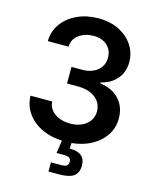

<svg xmlns="http://www.w3.org/2000/svg" viewBox="-135 -828 907 1123"><g transform="rotate(15 318.0 -266.5)"><path d="M317.9 9.8Q241.2 9.8 181.9 -16.4Q122.6 -42.5 88.4 -89.4Q54.2 -136.2 52.2 -197.3H183.6Q186.5 -152.3 224.6 -126Q262.7 -99.6 317.9 -99.6Q376.5 -99.6 414.1 -129.9Q451.7 -160.2 451.7 -208.5Q451.7 -258.3 412.8 -289.8Q374 -321.3 304.7 -321.3H240.2V-421.9H304.7Q361.3 -421.9 397 -451.2Q432.6 -480.5 432.6 -528.3Q432.6 -574.7 401.6 -602.8Q370.6 -630.9 319.3 -630.9Q269 -630.9 231.7 -604.5Q194.3 -578.1 192.9 -531.7H67.4Q68.4 -592.3 102.3 -638.7Q136.2 -685.1 193.1 -711.2Q250 -737.3 320.3 -737.3Q393.1 -737.3 446.8 -710Q500.5 -682.6 530 -637Q559.6 -591.3 559.6 -536.1Q559.6 -474.6 523.4 -433.1Q487.3 -391.6 428.2 -378.4V-372.6Q504.4 -361.8 545.2 -315.9Q585.9 -270 585.9 -201.7Q585.9 -140.6 551.3 -92.8Q516.6 -44.9 456.1 -17.6Q395.5 9.8 317.9 9.8ZM268.6 204.1V148.4H329.1Q353.5 148.4 363.8 141.4Q374 134.3 374 117.7Q374 100.6 363.8 93.8Q353.5 86.9 329.1 86.9H286.1L302.7 -22H356V0L354 42.5Q448.7 41 448.7 120.1Q448.7 164.6 421.4 184.3Q394 204.1 333.5 204.1Z"/></g></svg>

Font: Inter-SemiBold
Style: Regular
Weight: 600
Designer: Rasmus Andersson
Foundry: rsms
Version: Version 4.000;git-a52131595